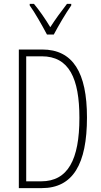

<svg xmlns="http://www.w3.org/2000/svg" viewBox="-20 -969 521 989"><path d="M222 -791H257C282 -838 317 -898 347 -941V-949H325C291 -905 267 -872 239 -829C214 -871 181 -918 155 -949H133V-941C158 -907 196 -840 222 -791ZM428 -364C428 -595 356 -714 197 -714H77V0H195C356 0 428 -124 428 -364ZM389 -362C389 -147 330 -35 192 -35H115V-679H195C336 -679 389 -565 389 -362Z"/></svg>

Font: Noto Sans Sinhala UI ExtraCondensed ExtraLight
Style: Regular
Weight: 200
Width: 2
Designer: Jelle Bosma - Monotype Design Team
Foundry: Monotype Imaging Inc.
Version: Version 2.006